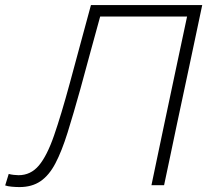

<svg xmlns="http://www.w3.org/2000/svg" viewBox="-58 -733 826 760"><path d="M19 7.5Q5 7.5 -11.5 6Q-28 4.5 -37.5 1L-23.5 -44.5Q-14.5 -42 -3.8 -40.8Q7 -39.5 15.5 -39.5Q63.5 -39.5 95.8 -77.8Q128 -116 156 -196.8Q184 -277.5 218.5 -404.5Q239 -481 260 -558Q281 -635 302 -713H742.5Q730 -654.5 718 -597.2Q706 -540 691.5 -472L641.5 -237.5Q628 -171.5 616 -115.8Q604 -60 591.5 0H541.5Q554 -60 565.8 -116Q577.5 -172 591.5 -238.5L640.5 -470Q652 -523.5 662 -571.2Q672 -619 682.5 -667.5H338.5Q319.5 -598 300 -527.2Q280.5 -456.5 260.5 -382Q232.5 -281.5 209.5 -208Q186.5 -134.5 161.5 -86.8Q136.5 -39 102.5 -15.8Q68.5 7.5 19 7.5Z"/></svg>

Font: Commissioner ExtraLight
Style: Italic
Weight: 200
Italic angle: -12°
Designer: Kostas Bartsokas
Foundry: Kostas Bartsokas
Version: Version 1.000; ttfautohint (v1.8.3)